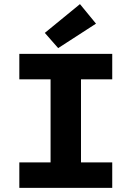

<svg xmlns="http://www.w3.org/2000/svg" viewBox="-20 -914 640 934"><path d="M74 0V-124H226V-528H74V-652H526V-528H374V-124H526V0ZM263 -680 198 -754 369 -894 447 -799Z"/></svg>

Font: Source Code Pro
Style: Bold
Weight: 700
Monospace: yes
Designer: Paul D. Hunt, Teo Tuominen
Foundry: Adobe Systems Incorporated
Version: Version 2.030;PS 1.000;hotconv 16.6.51;makeotf.lib2.5.65220